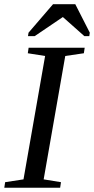

<svg xmlns="http://www.w3.org/2000/svg" viewBox="-24 -878 440 898"><path d="M180.2 -39.1 261.2 -25.9 257.3 0H-3.9L0 -25.9L85.9 -39.1L187 -616.2L106 -628.9L109.9 -654.8H372.1L368.2 -628.9L281.2 -616.2ZM106.9 -709 109.4 -725.1 224.1 -858.4H328.1L396 -725.1L393.6 -709H370.6L270 -798.3L138.2 -709Z"/></svg>

Font: Tinos
Style: Italic
Weight: 400
Italic angle: -16.333°
Designer: Steve Matteson
Foundry: Monotype Imaging Inc.
Version: Version 1.32